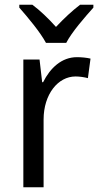

<svg xmlns="http://www.w3.org/2000/svg" viewBox="-20 -786 413 806"><path d="M173 -606H258C281 -651 337 -715 372 -754V-766H316C281 -739 251 -711 215 -673C183 -709 147 -743 116 -766H61V-754C97 -713 149 -651 173 -606ZM303 -546C239 -546 191 -501 161 -441H157L146 -536H78V0H163V-284C163 -391 224 -465 297 -465C314 -465 334 -462 349 -458L360 -540C343 -544 322 -546 303 -546Z"/></svg>

Font: Noto Sans Thai Looped SemiCondensed
Style: Regular
Weight: 400
Width: 4
Designer: Sasikarn Vongin, Ben Mitchell
Foundry: The Fontpad Ltd
Version: Version 1.001